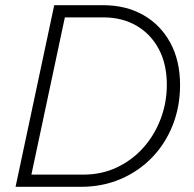

<svg xmlns="http://www.w3.org/2000/svg" viewBox="-20 -720 747 740"><path d="M40 0 189 -700H377Q466 -700 532.5 -662Q599 -624 636.5 -555Q674 -486 674 -392Q674 -310 646 -238.5Q618 -167 566.5 -113.5Q515 -60 445 -30Q375 0 292 0ZM378 -653H230L101 -47H301Q372 -47 431 -75Q490 -103 533 -151.5Q576 -200 599.5 -262.5Q623 -325 623 -393Q623 -473 592 -531Q561 -589 506 -621Q451 -653 378 -653Z"/></svg>

Font: Red Hat Text VF
Style: Italic
Weight: 300
Italic angle: -12°
Designer: Pentagram, MCKL
Foundry: Pentagram, MCKL
Version: Version 1.023